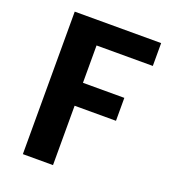

<svg xmlns="http://www.w3.org/2000/svg" viewBox="-136 -842 831 941"><g transform="rotate(20 279.5 -371.5)"><path d="M91.8 0H249V-309.6H464.8V-429.2H249V-624H542.5V-743.2H91.8Z"/></g></svg>

Font: Merriweather Sans
Style: Bold
Weight: 700
Designer: Eben Sorkin ( eben@eyebytes.com )
Foundry: Eben Sorkin
Version: Version 1.003